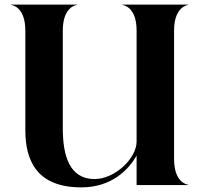

<svg xmlns="http://www.w3.org/2000/svg" viewBox="-20 -800 878 830"><path d="M570.5 -668V-188C570.5 -116 477.5 -26 388.5 -26C279.5 -26 251.5 -129 251.5 -244V-668C251.5 -769 307.5 -778.5 313 -778.5V-780H28V-778.5C33.5 -778.5 89.5 -769 89.5 -668V-237C89.5 -108 137.5 10 331.5 10C465 10 536.5 -68.5 570.5 -127V0H794V-1.5C788.5 -1.5 732.5 -11 732.5 -112V-668C732.5 -769 788.5 -778.5 794 -778.5V-780H509V-778.5C514.5 -778.5 570.5 -769 570.5 -668Z"/></svg>

Font: Beautique Display Medium
Style: Bold
Weight: 900
Designer: Nhat-Quang Ngo
Version: Version 1.100;Glyphs 3.2.3 (3260)